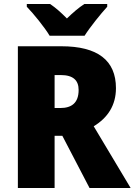

<svg xmlns="http://www.w3.org/2000/svg" viewBox="-20 -1040 678 967"><path d="M230 -860H406C433 -903 488 -971 520 -1006V-1020H405C376 -1001 349 -978 317 -947C286 -978 262 -1000 232 -1020H115V-1006C149 -971 205 -902 230 -860ZM289 -807H70V-93H255V-356H294L431 -93H638L452 -404C523 -447 564 -510 564 -596C564 -736 472 -807 289 -807ZM286 -662C349 -662 376 -635 376 -587C376 -521 340 -496 284 -496H255V-662Z"/></svg>

Font: Noto Sans Kannada UI SemiCondensed Black
Style: Regular
Weight: 900
Width: 4
Designer: Jelle Bosma - Monotype Design Team
Foundry: Monotype Imaging Inc.
Version: Version 2.005